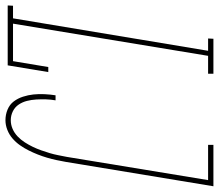

<svg xmlns="http://www.w3.org/2000/svg" viewBox="-88 -706 783 686"><g transform="rotate(90 303.0 -363.5)"><path d="M-20 0 -19 -19H26L142 -716H98L99 -735H224V-716H160L45 -19H179L200 -145H218L194 0ZM390 8Q370 8 352 0.5Q334 -7 323 -21.5Q312 -36 306 -54.5Q300 -73 298 -92Q296 -111 297 -131.5Q298 -152 301 -171H319Q316 -154 315.5 -136.5Q315 -119 316 -102Q317 -85 321 -69Q325 -53 334 -39.5Q343 -26 358 -18.5Q373 -11 390 -11Q406 -11 421 -17.5Q436 -24 448 -35.5Q460 -47 469 -61Q478 -75 485 -89.5Q492 -104 497.5 -119.5Q503 -135 507.5 -150Q512 -165 515 -180.5Q518 -196 521 -211L604 -716H478V-735H626L539 -208Q536 -191 532.5 -174.5Q529 -158 524 -141Q519 -124 512.5 -107.5Q506 -91 498 -75Q490 -59 479.5 -44Q469 -29 455 -17Q441 -5 424 1.5Q407 8 390 8Z"/></g></svg>

Font: Iosevka Slab Thin Extended
Style: Italic
Weight: 100
Width: 7
Italic angle: -9°
Monospace: yes
Designer: Belleve Invis
Foundry: Belleve Invis
Version: Version 11.1.0; ttfautohint (v1.8.3)